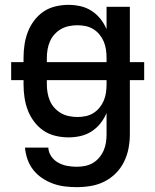

<svg xmlns="http://www.w3.org/2000/svg" viewBox="-20 -558 640 791"><path d="M296 213Q271 213 246.5 210Q222 207 198.5 198.5Q175 190 154 176Q133 162 117.5 142.5Q102 123 93.5 99Q85 75 83 50H179Q180 70 191.5 86.5Q203 103 220.5 112.5Q238 122 257.5 125.5Q277 129 296 129Q314 129 331 125.5Q348 122 362.5 113.5Q377 105 388.5 91.5Q400 78 407 62Q414 46 416.5 29Q419 12 419 -5V-92Q409 -69 393.5 -49.5Q378 -30 357 -16.5Q336 -3 311.5 2.5Q287 8 262 8Q235 8 208 1.5Q181 -5 159 -20Q137 -35 120.5 -57Q104 -79 94.5 -104Q85 -129 81 -156Q77 -183 77 -210V-228H26V-302H77V-320Q77 -347 81 -374Q85 -401 94.5 -426Q104 -451 120.5 -473Q137 -495 159 -510Q181 -525 208 -531.5Q235 -538 262 -538Q287 -538 311.5 -532.5Q336 -527 357 -513.5Q378 -500 393.5 -480.5Q409 -461 419 -438V-530H515V-302H574V-228H515V-5Q515 24 509.5 53Q504 82 491 108.5Q478 135 457 156Q436 177 410 190Q384 203 355 208Q326 213 296 213ZM419 -302V-320Q419 -337 416.5 -354Q414 -371 407.5 -386.5Q401 -402 390 -415.5Q379 -429 364.5 -438Q350 -447 333 -450.5Q316 -454 299 -454Q282 -454 264.5 -450.5Q247 -447 232 -438.5Q217 -430 205 -417Q193 -404 186 -388Q179 -372 176 -354.5Q173 -337 173 -320V-302ZM299 -76Q316 -76 333 -79.5Q350 -83 364.5 -92Q379 -101 390 -114.5Q401 -128 407.5 -143.5Q414 -159 416.5 -176Q419 -193 419 -210V-228H173V-210Q173 -193 176 -175.5Q179 -158 186 -142Q193 -126 205 -113Q217 -100 232 -91.5Q247 -83 264.5 -79.5Q282 -76 299 -76Z"/></svg>

Font: Iosevka Curly Medium Extended
Style: Regular
Weight: 500
Width: 7
Monospace: yes
Designer: Belleve Invis
Foundry: Belleve Invis
Version: Version 11.1.0; ttfautohint (v1.8.3)